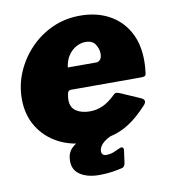

<svg xmlns="http://www.w3.org/2000/svg" viewBox="-79 -609 749 836"><g transform="rotate(-10 295.0 -191.0)"><path d="M272 10Q197 10 140 -20Q83 -50 50.5 -103Q18 -156 18 -226Q18 -288 42 -344Q66 -400 108.5 -444.5Q151 -489 207.5 -514.5Q264 -540 330 -540Q402 -540 456.5 -511Q511 -482 541.5 -428Q572 -374 572 -298Q572 -285 571 -271Q570 -257 568 -243Q567 -234 562 -231.5Q557 -229 544 -229H235Q223 -229 220 -214Q217 -199 217 -187Q217 -153 241 -137.5Q265 -122 302 -122Q331 -122 358 -134Q385 -146 416 -176Q422 -182 428.5 -181.5Q435 -181 444 -177L529 -140Q555 -129 537 -108Q493 -60 453 -34.5Q413 -9 369.5 0.5Q326 10 272 10ZM365 -327Q375 -327 382.5 -335.5Q390 -344 390 -362Q390 -382 377.5 -402.5Q365 -423 333 -423Q313 -423 292.5 -412Q272 -401 257.5 -379.5Q243 -358 239 -327ZM179 60Q181 45 189.5 31.5Q198 18 219 4Q240 -10 281 -24L424 -20Q366 -2 343 16Q320 34 318 54Q317 65 322 71Q327 77 338 77Q358 77 372.5 70.5Q387 64 401 58Q410 54 414.5 58.5Q419 63 417 73L410 125Q409 131 406 137Q403 143 397 145Q381 149 354 153.5Q327 158 294 158Q237 158 204.5 133.5Q172 109 179 60Z"/></g></svg>

Font: Libre Franklin Thin Black
Style: Italic
Weight: 900
Italic angle: -8°
Version: Version 2.000